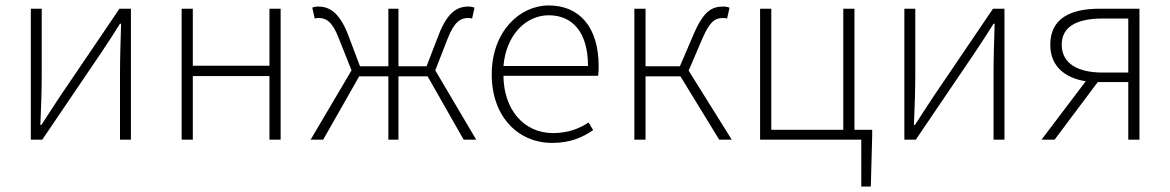

<svg xmlns="http://www.w3.org/2000/svg" viewBox="-20 -512 4291 704"><path d="M93 0H135L352 -320C372 -350 401 -394 420 -425H424C422 -360 420 -296 420 -243V0H460V-480H418L201 -160C181 -130 152 -85 132 -54H128C131 -119 133 -183 133 -236V-480H93Z M646 0H687V-233H968V0H1009V-480H968V-271H687V-480H646Z M1119 0H1165L1297 -232H1404V0H1441V-232H1548L1680 0H1726L1576 -254L1622 -372C1647 -435 1671 -446 1696 -446C1703 -446 1705 -446 1711 -444L1720 -484C1715 -486 1706 -488 1698 -488C1657 -488 1622 -468 1590 -388L1544 -269H1441V-480H1404V-269H1300L1255 -388C1223 -468 1187 -488 1146 -488C1139 -488 1129 -486 1125 -484L1134 -444C1140 -446 1141 -446 1148 -446C1174 -446 1198 -435 1222 -372L1269 -254Z M2004 12C2075 12 2118 -10 2155 -35L2138 -63C2104 -40 2061 -24 2008 -24C1899 -24 1827 -112 1826 -234H2173C2175 -247 2175 -258 2175 -270C2175 -412 2105 -492 1992 -492C1885 -492 1783 -396 1783 -239C1783 -82 1882 12 2004 12ZM1826 -270C1836 -386 1910 -456 1992 -456C2079 -456 2136 -394 2136 -270Z M2306 0H2347V-232H2475L2617 0H2663L2505 -253L2556 -372C2584 -437 2605 -446 2631 -446C2638 -446 2640 -446 2646 -444L2655 -484C2650 -486 2641 -488 2633 -488C2592 -488 2561 -474 2524 -388L2473 -269H2347V-480H2306Z M3138 172H3173L3178 -13V-36H3113V-480H3072V-36H2808V-480H2767V0H3138Z M3296 0H3338L3555 -320C3575 -350 3604 -394 3623 -425H3627C3625 -360 3623 -296 3623 -243V0H3663V-480H3621L3404 -160C3384 -130 3355 -85 3335 -54H3331C3334 -119 3336 -183 3336 -236V-480H3296Z M4117 0H4158V-480H4011C3906 -480 3831 -445 3831 -348C3831 -267 3887 -226 3961 -214L3799 0H3847L4005 -211H4117ZM4022 -246C3931 -246 3873 -280 3873 -348C3873 -416 3931 -444 4022 -444H4117V-246Z"/></svg>

Font: Source Sans Pro Light
Style: Regular
Weight: 300
Designer: Paul D. Hunt
Foundry: Adobe Systems Incorporated
Version: Version 3.006;hotconv 1.0.111;makeotfexe 2.5.65597